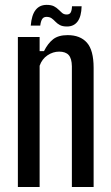

<svg xmlns="http://www.w3.org/2000/svg" viewBox="-20 -748 444 768"><path d="M51.5 0V-600H138.5V-543.5H156Q171.5 -574.5 192.5 -591Q213.5 -607.5 250.5 -607.5Q301 -607.5 327.8 -577.2Q354.5 -547 354.5 -476.5V0H267.5V-483Q267 -514 254.8 -527.8Q242.5 -541.5 216.5 -541.5Q192 -541.5 170 -526.8Q148 -512 138.5 -485V0ZM268 -723H306.5Q305.5 -682.5 290.5 -662.2Q275.5 -642 248 -642Q230 -642 219.5 -647.8Q209 -653.5 201.8 -661.2Q194.5 -669 186.5 -674.8Q178.5 -680.5 166 -680.5Q154 -680.5 148.5 -671.5Q143 -662.5 141 -645.5H103Q106.5 -688 122.5 -708.2Q138.5 -728.5 166.5 -728.5Q185 -728.5 196 -722.8Q207 -717 214.2 -709.5Q221.5 -702 228.8 -696Q236 -690 247 -690Q258.5 -690 263 -698.5Q267.5 -707 268 -723Z"/></svg>

Font: Big Shoulders Display Thin SemiBold
Style: Regular
Weight: 600
Version: Version 2.002